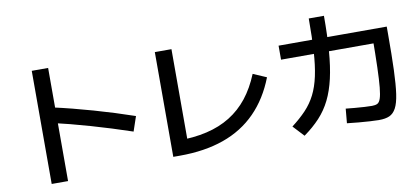

<svg xmlns="http://www.w3.org/2000/svg" viewBox="-78 -1095 3155 1444"><g transform="rotate(-10 1500.0 -373.0)"><path d="M889 -209Q732 -262 578.5 -306Q425 -350 289 -381L319 -494Q463 -462 621 -417Q779 -372 927 -321ZM214 72V-792H339V72Z M1150 30V-770H1277V3L1203 -84Q1327 -84 1427.5 -107.5Q1528 -131 1607 -180Q1686 -229 1745 -303.5Q1804 -378 1846 -481L1948 -437Q1888 -282 1785 -177.5Q1682 -73 1536 -21.5Q1390 30 1201 30Z M2724 26Q2695 26 2654 23.5Q2613 21 2567.5 17Q2522 13 2480 8L2490 -102Q2519 -99 2557 -95.5Q2595 -92 2631.5 -90Q2668 -88 2689 -88Q2714 -88 2729.5 -95.5Q2745 -103 2754.5 -130.5Q2764 -158 2769.5 -214Q2775 -270 2778 -366.5Q2781 -463 2782 -611L2843 -549H2075V-656H2901V-599Q2901 -436 2897 -325Q2893 -214 2883 -144.5Q2873 -75 2853 -38Q2833 -1 2802 12.5Q2771 26 2724 26ZM2072 -39Q2135 -87 2181 -135.5Q2227 -184 2257 -243.5Q2287 -303 2304 -382Q2321 -461 2327.5 -568Q2334 -675 2334 -818H2450Q2450 -667 2441 -550Q2432 -433 2411.5 -343.5Q2391 -254 2357 -185Q2323 -116 2271.5 -60.5Q2220 -5 2150 45Z"/></g></svg>

Font: M PLUS 1 Thin SemiBold
Style: Regular
Weight: 600
Version: Version 1.001